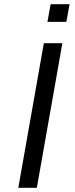

<svg xmlns="http://www.w3.org/2000/svg" viewBox="-20 -891 354 911"><path d="M205.1 -787.1 220.2 -871.1H310.1L294.9 -787.1ZM66.9 0 188 -686H275.9L154.8 0Z"/></svg>

Font: Archivo Expanded Light
Style: Italic
Weight: 300
Width: 7
Italic angle: -10°
Designer: Hector Gatti
Foundry: Omnibus-Type
Version: Version 2.001